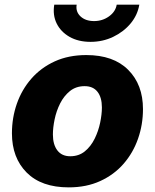

<svg xmlns="http://www.w3.org/2000/svg" viewBox="-20 -787 660 817"><path d="M272.5 10.3Q156.2 10.3 93.5 -52.7Q30.8 -115.7 30.8 -219.7Q30.8 -286.1 51.8 -345.9Q72.8 -405.8 113.5 -452.4Q154.3 -499 213.1 -525.9Q272 -552.7 347.2 -552.7Q462.9 -552.7 525.6 -489.7Q588.4 -426.8 588.4 -322.8Q588.4 -256.8 567.4 -196.8Q546.4 -136.7 505.9 -90.1Q465.3 -43.5 406.5 -16.6Q347.7 10.3 272.5 10.3ZM278.8 -122.1Q315.4 -122.1 341.1 -143.1Q366.7 -164.1 382.8 -196.8Q398.9 -229.5 406.2 -265.1Q413.6 -300.8 413.6 -329.6Q413.6 -372.6 394.8 -396.5Q376 -420.4 340.3 -420.4Q303.7 -420.4 277.8 -399.7Q252 -378.9 235.8 -346.7Q219.7 -314.5 212.4 -279.1Q205.1 -243.7 205.1 -214.8Q205.1 -171.9 224.1 -147Q243.2 -122.1 278.8 -122.1ZM365.2 -608.9Q313.5 -608.9 276.1 -630.1Q238.8 -651.4 221.2 -687Q203.6 -722.7 210.9 -767.1H306.2Q301.3 -737.3 322.5 -717.3Q343.8 -697.3 380.4 -697.3Q416 -697.3 443.8 -717.3Q471.7 -737.3 476.6 -767.1H572.8Q565.4 -722.7 535.6 -687Q505.9 -651.4 461.4 -630.1Q417 -608.9 365.2 -608.9Z"/></svg>

Font: Inter Extra Bold
Style: Italic
Weight: 800
Italic angle: -9.39999°
Designer: Rasmus Andersson
Foundry: rsms
Version: Version 4.000;git-3c8e0fc